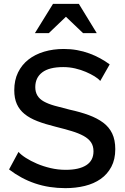

<svg xmlns="http://www.w3.org/2000/svg" viewBox="-20 -969 650 996"><path d="M500 -549Q490 -561 470.5 -573Q451 -585 425.5 -596Q400 -607 370 -614Q340 -621 308 -621Q235 -621 199 -593.5Q163 -566 163 -517Q163 -492 174 -473.5Q185 -455 207.5 -442.5Q230 -430 263.5 -420.5Q297 -411 342 -400Q397 -388 440.5 -372Q484 -356 515 -333Q546 -310 562 -276.5Q578 -243 578 -195Q578 -142 557.5 -103.5Q537 -65 502 -40.5Q467 -16 420 -4.5Q373 7 319 7Q278 7 238.5 1Q199 -5 162 -17.5Q125 -30 91 -48.5Q57 -67 27 -90L76 -181Q89 -166 114 -150Q139 -134 171.5 -120Q204 -106 242.5 -97Q281 -88 321 -88Q390 -88 427.5 -112Q465 -136 465 -184Q465 -212 452 -231Q439 -250 413.5 -264Q388 -278 351.5 -289Q315 -300 267 -312Q214 -325 174 -340.5Q134 -356 107.5 -377.5Q81 -399 67.5 -429Q54 -459 54 -501Q54 -553 73.5 -593Q93 -633 127.5 -660Q162 -687 209 -701Q256 -715 311 -715Q347 -715 380 -709Q413 -703 443 -692Q473 -681 499.5 -666.5Q526 -652 549 -635ZM255 -949H389L482 -797H411L322 -882L233 -797H161Z"/></svg>

Font: Rising Sun Medium
Style: Regular
Weight: 500
Designer: Matt McInerney, Pablo Impallari, Rodrigo Fuenzalida (Raleway font), Stephen Hutchings (Greek), Cristiano Sobral (main ch
Foundry: The Rising Sun Project Authors
Version: Version 4.327; ttfautohint (v1.8.4.7-5d5b-dirty)